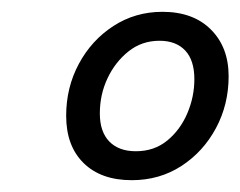

<svg xmlns="http://www.w3.org/2000/svg" viewBox="-20 -770 407 325"><path d="M203 -465Q151 -465 121.5 -494Q92 -523 92 -574Q92 -622 113.5 -662Q135 -702 172 -726Q209 -750 255 -750Q307 -750 337 -720Q367 -690 367 -641Q367 -593 345.5 -553Q324 -513 287 -489Q250 -465 203 -465ZM210 -514Q241 -514 263 -532Q285 -550 297 -578Q309 -606 309 -636Q309 -668 293.5 -684.5Q278 -701 250 -701Q220 -701 197.5 -683Q175 -665 162 -637.5Q149 -610 149 -578Q149 -547 165 -530.5Q181 -514 210 -514Z"/></svg>

Font: Livvic
Style: Italic
Weight: 400
Italic angle: -10°
Designer: Jacques Le Bailly, Baron von Fonthausen
Version: Version 1.001; ttfautohint (v1.8.2)